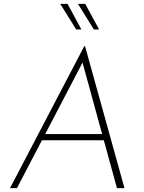

<svg xmlns="http://www.w3.org/2000/svg" viewBox="-20 -978 747 998"><path d="M68 0H32L418 -738H422L627 0H588L402 -678L428 -689ZM201 -281H530L533 -249H189ZM331 -958 403 -825H376L293 -958ZM423 -958 495 -825H468L385 -958Z"/></svg>

Font: Josefin Sans ExtraLight
Style: Italic
Weight: 250
Italic angle: -7°
Designer: Santiago Orozco
Foundry: Typemade
Version: Version 2.000